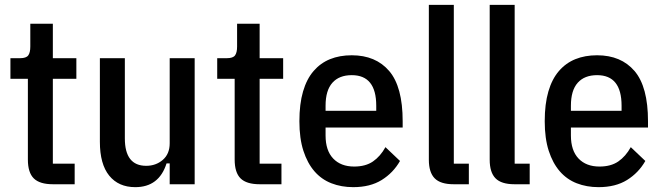

<svg xmlns="http://www.w3.org/2000/svg" viewBox="-20 -760 2731 792"><path d="M198 0Q144 0 119.5 -24Q95 -48 95 -102V-435H23V-520H63Q88 -520 96.5 -531.5Q105 -543 105 -568V-662H198V-520H295V-435H198V-85H288V0Z M680 -86H667Q636 12 538 12Q469 12 430.5 -35.5Q392 -83 392 -175V-520H495V-189Q495 -76 583 -76Q623 -76 651.5 -100.5Q680 -125 680 -169V-520H783V0H680Z M1051 0Q997 0 972.5 -24Q948 -48 948 -102V-435H876V-520H916Q941 -520 949.5 -531.5Q958 -543 958 -568V-662H1051V-520H1148V-435H1051V-85H1141V0Z M1437 12Q1388 12 1347 -4Q1306 -20 1277 -53.5Q1248 -87 1231.5 -138Q1215 -189 1215 -260Q1215 -331 1230 -382.5Q1245 -434 1273.5 -467Q1302 -500 1341.5 -516Q1381 -532 1431 -532Q1530 -532 1585.5 -467Q1641 -402 1641 -260V-234H1323V-201Q1323 -139 1354.5 -106Q1386 -73 1441 -73Q1488 -73 1518.5 -94Q1549 -115 1570 -153L1630 -96Q1602 -47 1554.5 -17.5Q1507 12 1437 12ZM1431 -450Q1379 -450 1351 -418.5Q1323 -387 1323 -324V-303H1532V-324Q1532 -450 1431 -450Z M1851 0Q1797 0 1773 -24.5Q1749 -49 1749 -101V-740H1852V-85H1914V0Z M2102 0Q2048 0 2024 -24.5Q2000 -49 2000 -101V-740H2103V-85H2165V0Z M2449 12Q2400 12 2359 -4Q2318 -20 2289 -53.5Q2260 -87 2243.5 -138Q2227 -189 2227 -260Q2227 -331 2242 -382.5Q2257 -434 2285.5 -467Q2314 -500 2353.5 -516Q2393 -532 2443 -532Q2542 -532 2597.5 -467Q2653 -402 2653 -260V-234H2335V-201Q2335 -139 2366.5 -106Q2398 -73 2453 -73Q2500 -73 2530.5 -94Q2561 -115 2582 -153L2642 -96Q2614 -47 2566.5 -17.5Q2519 12 2449 12ZM2443 -450Q2391 -450 2363 -418.5Q2335 -387 2335 -324V-303H2544V-324Q2544 -450 2443 -450Z"/></svg>

Font: IBM Plex Sans Cond Medm
Style: Regular
Weight: 500
Width: 3
Designer: Mike Abbink, Paul van der Laan, Pieter van Rosmalen
Foundry: Bold Monday
Version: Version 1.3